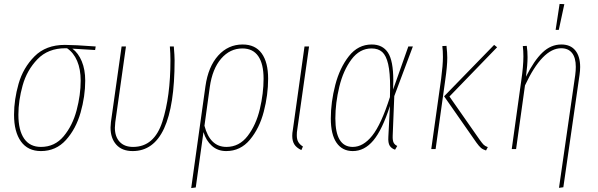

<svg xmlns="http://www.w3.org/2000/svg" viewBox="-20 -754 3026 971"><path d="M51 -174Q51 -250 74 -330.5Q97 -411 154.5 -469Q212 -527 308 -527Q355 -527 464 -519L461 -501L346 -508Q376 -486 393.5 -444Q411 -402 411 -346Q411 -267 387.5 -184.5Q364 -102 313.5 -46Q263 10 187 10Q121 10 86 -38.5Q51 -87 51 -174ZM388 -346Q388 -404 370 -446Q352 -488 319 -510H311Q223 -510 169.5 -454.5Q116 -399 94.5 -322Q73 -245 73 -174Q73 -95 102 -53Q131 -11 187 -11Q257 -11 302 -65Q347 -119 367.5 -196.5Q388 -274 388 -346Z M863 -449Q863 10 651 10Q597 10 568 -22.5Q539 -55 539 -109Q539 -117 541 -137L595 -519H617L563 -136Q561 -116 561 -108Q561 -63 585 -37Q609 -11 653 -11Q760 -11 801 -138.5Q842 -266 842 -449Q842 -483 839 -519H859Q863 -471 863 -449Z M1336 -356Q1336 -274 1314 -189.5Q1292 -105 1244 -47.5Q1196 10 1124 10Q1081 10 1051.5 -16.5Q1022 -43 1009 -86L970 194L947 197L1019 -318Q1033 -417 1083.5 -473Q1134 -529 1207 -529Q1271 -529 1303.5 -484Q1336 -439 1336 -356ZM1313 -356Q1313 -431 1286 -470Q1259 -509 1206 -509Q1143 -509 1098.5 -457.5Q1054 -406 1041 -314L1014 -118Q1042 -11 1125 -11Q1190 -11 1232.5 -66.5Q1275 -122 1294 -202Q1313 -282 1313 -356Z M1483 -96Q1481 -86 1481 -70Q1481 -49 1488.5 -36Q1496 -23 1512 -13L1504 5Q1479 -7 1468.5 -24Q1458 -41 1458 -67Q1458 -81 1461 -97L1520 -519H1543Z M1969 -347Q1969 -317 1968 -301L2045 -519H2068L1974 -268L1966 -68Q1965 -43 1971 -32Q1977 -21 1989 -16L1978 3Q1960 -3 1951 -17Q1942 -31 1944 -62L1952 -218Q1913 -97 1868 -43.5Q1823 10 1764 10Q1711 10 1682 -32Q1653 -74 1653 -155Q1653 -237 1675.5 -324Q1698 -411 1744.5 -470Q1791 -529 1860 -529Q1915 -529 1942 -488Q1969 -447 1969 -347ZM1676 -155Q1676 -11 1764 -11Q1817 -11 1862.5 -68Q1908 -125 1952 -263Q1953 -280 1953 -310Q1953 -387 1943 -430Q1933 -473 1913 -491Q1893 -509 1859 -509Q1799 -509 1757.5 -453.5Q1716 -398 1696 -315.5Q1676 -233 1676 -155Z M2390 -32 2226 -267 2479 -527 2494 -515 2253 -266 2406 -47Q2419 -29 2426 -22Q2433 -15 2447 -10L2438 7Q2422 2 2412.5 -6Q2403 -14 2390 -32ZM2211 -356Q2220 -425 2220 -466Q2220 -497 2217 -521L2238 -522Q2242 -486 2242 -462Q2242 -420 2232 -351L2183 0H2161Z M2889 -374Q2892 -397 2892 -416Q2892 -462 2873 -486Q2854 -510 2818 -510Q2723 -510 2635 -322L2590 0H2568L2616 -345Q2627 -419 2627 -469Q2627 -497 2624 -521L2644 -522Q2648 -495 2648 -465Q2648 -426 2640 -366Q2681 -448 2723.5 -488.5Q2766 -529 2819 -529Q2865 -529 2889.5 -499Q2914 -469 2914 -415Q2914 -397 2911 -376L2829 193L2807 196ZM2810 -734 2834 -733 2806 -603H2790Z"/></svg>

Font: Fira Sans Extra Condensed Thin
Style: Italic
Weight: 250
Width: 3
Italic angle: -8°
Designer: Carrois Corporate & Edenspiekermann AG
Foundry: Carrois Corporate GbR & Edenspiekermann AG
Version: Version 4.203